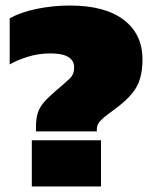

<svg xmlns="http://www.w3.org/2000/svg" viewBox="-20 -674 550 694"><path d="M110 -199V-214Q110 -245 116.5 -265.5Q123 -286 138.5 -304Q154 -322 182 -346Q216 -375 232 -390Q248 -405 248 -430Q248 -481 162 -481Q119 -481 79.5 -468.5Q40 -456 15 -441V-608Q58 -631 115.5 -642.5Q173 -654 233 -654Q359 -654 427 -602.5Q495 -551 495 -459Q495 -406 478.5 -369.5Q462 -333 415 -295Q395 -279 375.5 -265Q356 -251 343 -237.5Q330 -224 330 -207V-199ZM95 0V-167H345V0Z"/></svg>

Font: Kanit Black
Style: Regular
Weight: 900
Designer: Katatrad Team
Foundry: CadsonDemak
Version: Version 2.000; ttfautohint (v1.8.3)